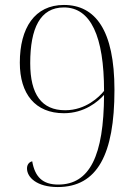

<svg xmlns="http://www.w3.org/2000/svg" viewBox="-20 -744 551 775"><path d="M213 11C373 11 442 -121 442 -381C442 -622 365 -724 238 -724C120 -724 60 -631 60 -491C60 -365 122 -287 238 -287C321 -287 376 -334 400 -361C399 -115 342 1 215 1C152 1 121 -30 110 -93C95 -89 89 -77 89 -64C89 -28 129 11 213 11ZM243 -299C148 -299 102 -363 102 -489C102 -630 142 -714 238 -714C346 -714 400 -598 400 -377C381 -353 326 -299 243 -299Z"/></svg>

Font: Noto Serif Display SemiCondensed ExtraLight
Style: Regular
Weight: 200
Width: 4
Designer: Monotype Design Team
Foundry: Monotype Imaging Inc.
Version: Version 2.009